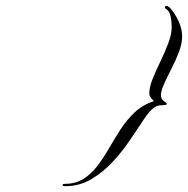

<svg xmlns="http://www.w3.org/2000/svg" viewBox="-20 -567 647 661"><path d="M204 74Q196 74 195.5 70Q195 66 202 66Q240 66 267 49Q294 32 315 4.5Q336 -23 355 -56Q374 -89 395 -121.5Q416 -154 443.5 -180Q471 -206 510 -219Q505 -223 499.5 -230.5Q494 -238 494 -246Q494 -267 505.5 -295.5Q517 -324 532.5 -356Q548 -388 559.5 -418.5Q571 -449 571 -473Q571 -496 567 -512.5Q563 -529 552 -536Q545 -541 548.5 -545Q552 -549 560 -544Q565 -542 576.5 -526Q588 -510 597.5 -487.5Q607 -465 607 -441Q607 -417 596 -388Q585 -359 570.5 -331Q556 -303 545 -278.5Q534 -254 534 -239Q534 -225 548 -216Q564 -205 539 -205Q535 -205 527.5 -204Q520 -203 511 -197Q496 -187 475.5 -156.5Q455 -126 429 -87Q403 -48 369.5 -11.5Q336 25 295 49.5Q254 74 204 74Z"/></svg>

Font: Kapakana
Style: Regular
Weight: 400
Designer: Kousuke Nagai
Version: Version 1.002